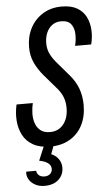

<svg xmlns="http://www.w3.org/2000/svg" viewBox="-62 -769 579 1023"><g transform="rotate(-5 227.5 -257.0)"><path d="M184 9Q128 9 91.5 -11.5Q55 -32 37 -67Q19 -102 16 -144Q13 -186 23 -230H110Q104 -205 103 -177Q102 -149 110 -124Q118 -99 137 -83.5Q156 -68 189 -68Q233 -68 260 -101Q287 -134 287 -189Q287 -218 278 -243.5Q269 -269 247 -295L179 -374Q151 -407 133.5 -444.5Q116 -482 116 -528Q116 -584 139.5 -629.5Q163 -675 206.5 -702Q250 -729 308 -729Q358 -729 390 -710.5Q422 -692 437.5 -660.5Q453 -629 455 -590.5Q457 -552 447 -514H361Q369 -545 368 -577Q367 -609 351 -630Q335 -651 298 -651Q269 -651 249 -635.5Q229 -620 219 -595.5Q209 -571 209 -541Q209 -513 219 -489.5Q229 -466 251 -439L316 -363Q348 -327 363.5 -286Q379 -245 379 -195Q379 -135 355.5 -89Q332 -43 288 -17Q244 9 184 9ZM134 215Q105 215 83 202.5Q61 190 50.5 170.5Q40 151 43 131H97Q96 143 107 154Q118 165 139 165Q157 165 168.5 154.5Q180 144 180 128Q180 110 164.5 97.5Q149 85 117 79L155 -12H207L184 50Q209 60 223 80.5Q237 101 237 126Q237 164 210 189.5Q183 215 134 215Z"/></g></svg>

Font: Instrument Sans Condensed Medium
Style: Italic
Weight: 500
Width: 3
Italic angle: -13°
Designer: Rodrigo Fuenzalida
Foundry: fragTYPE
Version: Version 1.000;gftools[0.9.28]